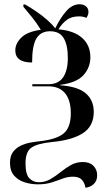

<svg xmlns="http://www.w3.org/2000/svg" viewBox="-20 -682 503 903"><path d="M382 201Q378 177 364.5 163Q351 149 323 149Q298 149 274.5 158Q251 167 223 176Q195 185 158 185Q126 185 96 175.5Q66 166 46.5 144Q27 122 27 84Q27 52 41 33Q55 14 77 3.5Q99 -7 123.5 -11.5Q148 -16 169 -18Q247 -27 280 -55Q313 -83 313 -149Q313 -211 286 -243.5Q259 -276 207 -276H132V-286H208Q255 -286 277 -318.5Q299 -351 299 -410Q299 -469 280 -502Q261 -535 215 -535Q172 -535 151.5 -501.5Q131 -468 131 -388Q52 -388 52 -445Q52 -477 80 -505Q108 -533 172 -542Q153 -573 131 -600.5Q109 -628 90 -650V-661H98Q121 -648 148.5 -629.5Q176 -611 200.5 -589.5Q225 -568 240 -549Q263 -597 291.5 -629.5Q320 -662 354 -662Q372 -662 384 -652.5Q396 -643 396 -626Q396 -618 393 -610.5Q390 -603 387 -598Q371 -605 351 -605Q316 -605 293.5 -588Q271 -571 255 -544Q328 -538 366.5 -503.5Q405 -469 405 -413Q405 -365 373 -329Q341 -293 263 -283V-281Q347 -275 384 -242.5Q421 -210 421 -156Q421 -89 370.5 -56Q320 -23 224 -14Q155 -7 127.5 12.5Q100 32 100 86Q100 138 118 156.5Q136 175 163 175Q192 175 217 160.5Q242 146 265.5 127Q289 108 314 94Q339 80 370 80Q402 80 419.5 98Q437 116 437 142Q437 168 421.5 183Q406 198 382 201Z"/></svg>

Font: Noto Serif Display SemiCondensed Medium
Style: Regular
Weight: 500
Width: 4
Designer: Monotype Design Team
Foundry: Monotype Imaging Inc.
Version: Version 2.009